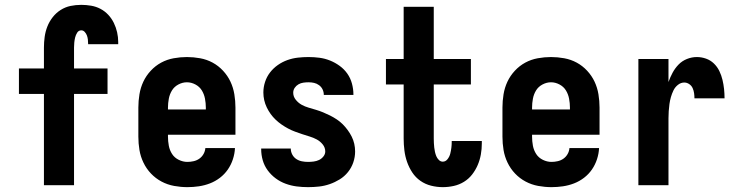

<svg xmlns="http://www.w3.org/2000/svg" viewBox="-20 -763 3040 791"><path d="M161 0V-376H58V-481H161V-567Q161 -589 164 -611Q167 -633 175 -653.5Q183 -674 197 -692Q211 -710 230 -722Q249 -734 270.5 -738.5Q292 -743 315 -743Q335 -743 355.5 -739.5Q376 -736 394 -726.5Q412 -717 426 -702Q440 -687 449 -668.5Q458 -650 462.5 -630Q467 -610 467 -590V-581H343V-584Q343 -592 342 -600.5Q341 -609 338 -617Q335 -625 329 -631.5Q323 -638 315 -638Q304 -638 298 -628.5Q292 -619 289.5 -608.5Q287 -598 286 -587.5Q285 -577 285 -567V-481H423V-376H285V0Z M752 8Q725 8 697.5 3Q670 -2 645.5 -15Q621 -28 602 -48Q583 -68 571 -93Q559 -118 554.5 -145Q550 -172 550 -200V-320Q550 -347 554.5 -374.5Q559 -402 570.5 -426.5Q582 -451 601 -471.5Q620 -492 644 -505Q668 -518 695.5 -523Q723 -528 750 -528Q777 -528 804.5 -523Q832 -518 856 -505Q880 -492 899 -471.5Q918 -451 929.5 -426.5Q941 -402 945.5 -374.5Q950 -347 950 -320V-208H672V-200Q672 -181 675.5 -162.5Q679 -144 689 -128.5Q699 -113 716.5 -104.5Q734 -96 752 -96Q765 -96 778 -99Q791 -102 801.5 -109.5Q812 -117 818.5 -128.5Q825 -140 826 -153H948Q947 -130 939.5 -107Q932 -84 918.5 -64.5Q905 -45 886 -30.5Q867 -16 845 -7.5Q823 1 799.5 4.5Q776 8 752 8ZM672 -312H828V-320Q828 -338 824.5 -356.5Q821 -375 811.5 -390.5Q802 -406 785 -415Q768 -424 750 -424Q732 -424 715 -415Q698 -406 688.5 -390.5Q679 -375 675.5 -356.5Q672 -338 672 -320Z M1249 8Q1225 8 1202 5Q1179 2 1157 -6Q1135 -14 1116 -28Q1097 -42 1083 -61Q1069 -80 1062.5 -102.5Q1056 -125 1056 -149V-151H1178V-150Q1178 -138 1184 -126.5Q1190 -115 1200.5 -108Q1211 -101 1223.5 -98.5Q1236 -96 1249 -96Q1260 -96 1272 -97.5Q1284 -99 1294.5 -104Q1305 -109 1312.5 -118.5Q1320 -128 1320 -139Q1320 -155 1309.5 -168Q1299 -181 1285 -188.5Q1271 -196 1256 -200.5Q1241 -205 1226 -210Q1211 -215 1196 -220.5Q1181 -226 1167 -233.5Q1153 -241 1140 -250Q1127 -259 1115.5 -270Q1104 -281 1095 -293.5Q1086 -306 1079 -320.5Q1072 -335 1068.5 -350.5Q1065 -366 1065 -382Q1065 -404 1072 -425.5Q1079 -447 1092.5 -464.5Q1106 -482 1124.5 -495Q1143 -508 1164 -515.5Q1185 -523 1207 -525.5Q1229 -528 1251 -528Q1274 -528 1296.5 -525Q1319 -522 1340 -513.5Q1361 -505 1379.5 -491.5Q1398 -478 1411 -459.5Q1424 -441 1430 -418.5Q1436 -396 1436 -374V-372H1314Q1314 -384 1309 -394.5Q1304 -405 1294.5 -412Q1285 -419 1274 -421.5Q1263 -424 1251 -424Q1241 -424 1230 -422.5Q1219 -421 1209.5 -415.5Q1200 -410 1194 -401Q1188 -392 1188 -381Q1188 -365 1198.5 -352Q1209 -339 1222.5 -331.5Q1236 -324 1251.5 -319.5Q1267 -315 1282 -310.5Q1297 -306 1311.5 -300Q1326 -294 1340 -287Q1354 -280 1367.5 -271Q1381 -262 1392 -251Q1403 -240 1412.5 -227Q1422 -214 1429 -200Q1436 -186 1439.5 -170.5Q1443 -155 1443 -139Q1443 -116 1435.5 -94Q1428 -72 1413.5 -54Q1399 -36 1379.5 -24Q1360 -12 1338.5 -4.5Q1317 3 1294.5 5.5Q1272 8 1249 8Z M1804 8Q1780 8 1756 2Q1732 -4 1712 -18Q1692 -32 1678.5 -52.5Q1665 -73 1657 -96Q1649 -119 1646 -143.5Q1643 -168 1643 -192V-415H1570V-520H1643V-735H1767V-520H1920V-415H1767V-192Q1767 -183 1767.5 -173.5Q1768 -164 1769 -155Q1770 -146 1772 -137Q1774 -128 1777.5 -119.5Q1781 -111 1788 -104Q1795 -97 1804 -97Q1816 -97 1824 -107.5Q1832 -118 1835 -130Q1838 -142 1839.5 -154Q1841 -166 1841 -178V-182H1965V-172Q1965 -149 1961 -126.5Q1957 -104 1948 -83Q1939 -62 1925 -44Q1911 -26 1891.5 -14Q1872 -2 1849.5 3Q1827 8 1804 8Z M2252 8Q2225 8 2197.5 3Q2170 -2 2145.5 -15Q2121 -28 2102 -48Q2083 -68 2071 -93Q2059 -118 2054.5 -145Q2050 -172 2050 -200V-320Q2050 -347 2054.5 -374.5Q2059 -402 2070.5 -426.5Q2082 -451 2101 -471.5Q2120 -492 2144 -505Q2168 -518 2195.5 -523Q2223 -528 2250 -528Q2277 -528 2304.5 -523Q2332 -518 2356 -505Q2380 -492 2399 -471.5Q2418 -451 2429.5 -426.5Q2441 -402 2445.5 -374.5Q2450 -347 2450 -320V-208H2172V-200Q2172 -181 2175.5 -162.5Q2179 -144 2189 -128.5Q2199 -113 2216.5 -104.5Q2234 -96 2252 -96Q2265 -96 2278 -99Q2291 -102 2301.5 -109.5Q2312 -117 2318.5 -128.5Q2325 -140 2326 -153H2448Q2447 -130 2439.5 -107Q2432 -84 2418.5 -64.5Q2405 -45 2386 -30.5Q2367 -16 2345 -7.5Q2323 1 2299.5 4.5Q2276 8 2252 8ZM2172 -312H2328V-320Q2328 -338 2324.5 -356.5Q2321 -375 2311.5 -390.5Q2302 -406 2285 -415Q2268 -424 2250 -424Q2232 -424 2215 -415Q2198 -406 2188.5 -390.5Q2179 -375 2175.5 -356.5Q2172 -338 2172 -320Z M2610 0V-520H2734V-425Q2741 -445 2751 -463.5Q2761 -482 2775.5 -497Q2790 -512 2810 -520Q2830 -528 2851 -528Q2870 -528 2888.5 -521.5Q2907 -515 2921 -501.5Q2935 -488 2943.5 -470.5Q2952 -453 2956.5 -434Q2961 -415 2963 -396Q2965 -377 2965 -358H2841Q2841 -368 2839.5 -379Q2838 -390 2833.5 -400Q2829 -410 2819.5 -416.5Q2810 -423 2799 -423Q2785 -423 2773 -413.5Q2761 -404 2754.5 -390.5Q2748 -377 2744 -363Q2740 -349 2738 -334.5Q2736 -320 2735 -305Q2734 -290 2734 -276V0Z"/></svg>

Font: Iosevka Curly Extrabold
Style: Regular
Weight: 800
Monospace: yes
Designer: Belleve Invis
Foundry: Belleve Invis
Version: Version 22.1.2; ttfautohint (v1.8.4)